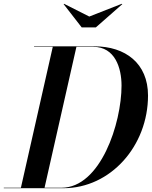

<svg xmlns="http://www.w3.org/2000/svg" viewBox="-56 -995 802 1015"><path d="M416 -907.5 282.5 -975 280.5 -973 376 -850H450.5L590.5 -973L588 -975ZM279 0C529.5 0 726.5 -224.5 726.5 -490C726.5 -660.5 606.5 -750 443.5 -750H124V-747.5H223L54.5 -2.5H-36V0ZM436.5 -747.5C553 -747.5 586.5 -634.5 586.5 -542.5C586.5 -343 475.5 -2.5 269 -2.5H179.5L348 -747.5Z"/></svg>

Font: Bodoni* 72pt Medium
Style: Italic
Weight: 500
Italic angle: -13°
Version: Version 2.3